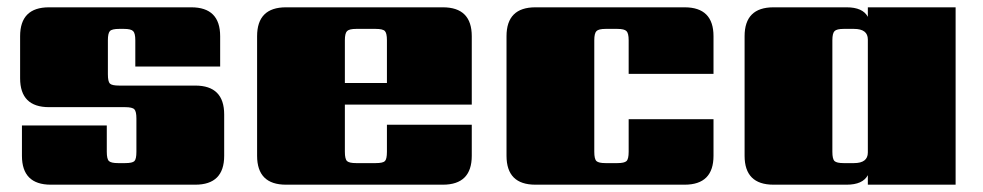

<svg xmlns="http://www.w3.org/2000/svg" viewBox="-20 -505 2688 525"><path d="M353 -90V-181Q353 -200 347.5 -206Q342 -212 322 -212H114Q35 -212 35 -291V-406Q35 -485 114 -485H503Q582 -485 582 -406V-323H350V-395Q350 -414 344 -420Q338 -426 319 -426H306Q286 -426 280.5 -420Q275 -414 275 -395V-302Q275 -282 280.5 -276.5Q286 -271 306 -271H514Q593 -271 593 -192V-79Q593 0 514 0H119Q40 0 40 -79V-162H272V-90Q272 -70 278 -64.5Q284 -59 303 -59H322Q342 -59 347.5 -64.5Q353 -70 353 -90Z M923 -278H1038V-395Q1038 -414 1032.5 -420Q1027 -426 1007 -426H954Q935 -426 929 -420Q923 -414 923 -395ZM762 -485H1191Q1270 -485 1270 -406V-219H923V-90Q923 -70 929 -64.5Q935 -59 954 -59H1007Q1027 -59 1032.5 -64.5Q1038 -70 1038 -90V-164H1270V-79Q1270 0 1191 0H762Q683 0 683 -79V-406Q683 -485 762 -485Z M1931 -303H1699V-395Q1699 -414 1693 -420Q1687 -426 1668 -426H1636Q1617 -426 1611 -420Q1605 -414 1605 -395V-90Q1605 -70 1611 -64.5Q1617 -59 1636 -59H1668Q1687 -59 1693 -64.5Q1699 -70 1699 -90V-179H1931V-79Q1931 0 1852 0H1444Q1365 0 1365 -79V-406Q1365 -485 1444 -485H1852Q1931 -485 1931 -406Z M2287 -59H2315Q2353 -59 2353 -88V-397Q2353 -426 2315 -426H2287Q2268 -426 2262 -420Q2256 -414 2256 -395V-90Q2256 -70 2262 -64.5Q2268 -59 2287 -59ZM2353 -485H2593V0H2353V-26Q2339 0 2295 0H2095Q2016 0 2016 -79V-406Q2016 -485 2095 -485H2295Q2339 -485 2353 -459Z"/></svg>

Font: Sarpanch Black
Style: Regular
Weight: 900
Designer: Manushi Parikh (Devanagari and Latin), Jyotish Sonowal (Devanagari)
Foundry: Indian Type Foundry
Version: Version 2.004;PS 1.0;hotconv 1.0.78;makeotf.lib2.5.61930; tt